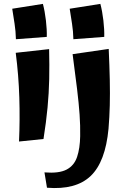

<svg xmlns="http://www.w3.org/2000/svg" viewBox="-20 -723 649 989"><path d="M62 -521Q61 -563 55 -601Q49 -639 43 -678L201 -703Q211 -665 216.5 -618Q222 -571 221 -533ZM204 -7 78 6Q83 -106 79.5 -220.5Q76 -335 61 -451L233 -470Q235 -388 233.5 -316Q232 -244 225 -169.5Q218 -95 204 -7ZM358 -521Q357 -563 351 -601Q345 -639 339 -678L497 -703Q507 -665 512.5 -618Q518 -571 517 -533ZM539 -60Q523 111 447 183.5Q371 256 222 244L209 165Q284 171 323 150.5Q362 130 377 85.5Q392 41 393 -22Q394 -75 390 -132.5Q386 -190 377 -264.5Q368 -339 354 -444L540 -471Q544 -382 545.5 -311.5Q547 -241 545.5 -180.5Q544 -120 539 -60Z"/></svg>

Font: Marhey SemiBold
Style: Regular
Weight: 600
Designer: Nur Syamsi & Bustanul Arifin
Foundry: Namelatype
Version: Version 1.000; ttfautohint (v1.8.4.7-5d5b)